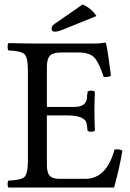

<svg xmlns="http://www.w3.org/2000/svg" viewBox="-20 -840 582 860"><path d="M370 -408Q370 -418 371 -418Q372 -418 372 -429Q377 -434 388.5 -434Q400 -434 405 -429Q403 -381 403 -344Q403 -307 405 -255Q400 -250 388.5 -250Q377 -250 372 -255Q370 -282 366 -293.5Q362 -305 342 -314Q322 -323 281 -323H190V-102Q190 -67 202.5 -53Q215 -39 246 -39H362Q457 -39 493 -170Q497 -171 507.5 -171Q518 -171 528 -165Q516 -90 491 0H18Q14 -4 14 -15.5Q14 -27 18 -31Q74 -33 89.5 -47.5Q105 -62 105 -122V-523Q105 -583 89.5 -597.5Q74 -612 18 -614Q14 -618 14 -630.5Q14 -643 18 -647Q98 -645 147 -645H402Q428 -645 451 -649Q454 -649 455 -646Q463 -612 477 -501Q466 -495 453 -495L444 -496Q425 -556 404 -580.5Q383 -605 331 -605H256Q217 -605 203.5 -590.5Q190 -576 190 -541V-361H312Q370 -361 370 -408ZM350 -820Q391 -802 412 -768L268 -710Q240 -698 225.5 -698Q211 -698 211 -713Q211 -724 226 -734Z"/></svg>

Font: Ponomar Unicode TT
Style: Regular
Weight: 400
Designer: Vladislav V. Dorosh, Yuri A.W. Shardt, Nikita Simmons, Aleksandr Andreev
Foundry: Ponomar Project
Version: 1.1